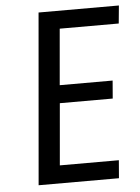

<svg xmlns="http://www.w3.org/2000/svg" viewBox="-51 -741 571 781"><g transform="rotate(-5 234.0 -350.0)"><path d="M75 0 136 -700H464L457 -627H216L196 -398H412L406 -325H190L168 -73H409L403 0Z"/></g></svg>

Font: Share
Style: Italic
Weight: 400
Version: Version 1.002